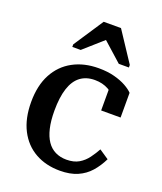

<svg xmlns="http://www.w3.org/2000/svg" viewBox="-138 -828 782 928"><g transform="rotate(20 252.5 -364.5)"><path d="M292 -51Q330 -51 355.5 -66Q381 -81 399 -105.5Q417 -130 430 -154L479 -121Q460 -82 434 -52.5Q408 -23 370.5 -6.5Q333 10 280 10Q208 10 153 -21Q98 -52 67.5 -111.5Q37 -171 37 -255Q37 -340 68.5 -399Q100 -458 157 -489Q214 -520 289 -520Q335 -520 370.5 -510.5Q406 -501 431 -487Q456 -473 469 -459V-332H369V-456Q380 -455 388.5 -449.5Q397 -444 402 -435Q407 -426 408.5 -415.5Q410 -405 408 -394Q392 -426 361.5 -443Q331 -460 291 -460Q247 -460 217 -437.5Q187 -415 172 -369Q157 -323 157 -254Q157 -202 166 -164Q175 -126 192 -101Q209 -76 234.5 -63.5Q260 -51 292 -51ZM323 -739H234L133 -586V-573H176L299 -682H250L372 -573H424V-586Z"/></g></svg>

Font: Roboto Serif 28pt Condensed Medium
Style: Regular
Weight: 500
Width: 3
Designer: Greg Gazdowicz
Foundry: Commercial Type
Version: Version 1.008